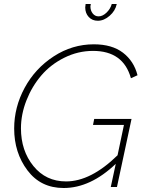

<svg xmlns="http://www.w3.org/2000/svg" viewBox="-20 -937 728 962"><path d="M470 -833Q442 -833 424.5 -852Q407 -871 407 -900Q407 -905 409 -917H435Q433 -909 433 -905Q433 -884 444.5 -869.5Q456 -855 474 -855Q494 -855 513.5 -873.5Q533 -892 540 -917H565Q558 -883 529.5 -858Q501 -833 470 -833ZM446 -311 452 -341H639L566 0H535L560 -116Q433 5 299 5Q184 5 117.5 -83.5Q51 -172 51 -293Q51 -400 103.5 -497Q156 -594 249 -654.5Q342 -715 450 -715Q541 -715 596 -673Q651 -631 669 -560L636 -545Q598 -682 446 -682Q371 -682 302.5 -648Q234 -614 187 -559Q140 -504 112.5 -434Q85 -364 85 -294Q85 -182 147.5 -105Q210 -28 311 -28Q435 -28 569 -159L601 -311Z"/></svg>

Font: Raleway-v4020 ExtraLight
Style: Italic
Weight: 275
Italic angle: -12°
Designer: Matt McInerney, Pablo Impallari, Rodrigo Fuenzalida
Foundry: Matt McInerney, Pablo Impallari, Rodrigo Fuenzalida
Version: Version 4.020;PS 004.020;hotconv 1.0.88;makeotf.lib2.5.64775